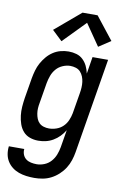

<svg xmlns="http://www.w3.org/2000/svg" viewBox="-114 -822 719 1105"><g transform="rotate(10 245.5 -269.5)"><path d="M167 223Q143 223 120 220Q97 217 76 209.5Q55 202 37.5 188.5Q20 175 8.5 156.5Q-3 138 -7 115.5Q-11 93 -8 69H82Q80 86 86 101.5Q92 117 104.5 126.5Q117 136 133.5 139.5Q150 143 167 143Q189 143 211.5 134Q234 125 250 107Q266 89 274.5 67Q283 45 287 22L304 -80Q292 -60 275.5 -43Q259 -26 238.5 -14Q218 -2 196 3Q174 8 152 8Q126 8 102.5 -0.5Q79 -9 63.5 -27Q48 -45 40 -68.5Q32 -92 29 -117.5Q26 -143 28 -169Q30 -195 34 -221L54 -341Q58 -363 64.5 -386Q71 -409 82.5 -430Q94 -451 110 -470Q126 -489 146.5 -502.5Q167 -516 190.5 -522Q214 -528 237 -528Q261 -528 283 -521.5Q305 -515 321 -499.5Q337 -484 346.5 -464Q356 -444 361 -421L377 -520H468L376 36Q372 60 364 84.5Q356 109 342 131Q328 153 308 171.5Q288 190 264.5 202Q241 214 216 218.5Q191 223 167 223ZM201 -72Q222 -72 244 -79.5Q266 -87 282.5 -103Q299 -119 308 -140Q317 -161 321 -182L341 -302Q344 -319 345 -336Q346 -353 344 -369Q342 -385 336 -400Q330 -415 319.5 -426.5Q309 -438 293 -443Q277 -448 260 -448Q239 -448 216.5 -438.5Q194 -429 178.5 -411Q163 -393 155 -371Q147 -349 143 -327L123 -207Q120 -192 119 -176Q118 -160 120.5 -144.5Q123 -129 128.5 -115Q134 -101 144.5 -91Q155 -81 170 -76.5Q185 -72 201 -72ZM185 -579 126 -635 276 -762H364L468 -630L398 -584L312 -709Z"/></g></svg>

Font: Iosevka SS04 Medium Oblique
Style: Regular
Weight: 500
Italic angle: -9°
Monospace: yes
Designer: Belleve Invis
Foundry: Belleve Invis
Version: Version 19.0.0; ttfautohint (v1.8.4)